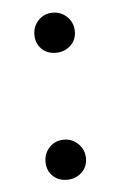

<svg xmlns="http://www.w3.org/2000/svg" viewBox="-40 -451 301 482"><g transform="rotate(-5 111.0 -209.5)"><path d="M110.5 -100Q132 -100 147 -85Q162 -70 162 -48.5Q162 -27 147 -13Q132 1 110 1Q88 1 74 -13Q60 -27 60 -48.5Q60 -70 74.5 -85Q89 -100 110.5 -100ZM110.5 -420Q132 -420 147 -405Q162 -390 162 -368.5Q162 -347 147 -333Q132 -319 110 -319Q88 -319 74 -333Q60 -347 60 -368.5Q60 -390 74.5 -405Q89 -420 110.5 -420Z"/></g></svg>

Font: Hind Mysuru Light
Style: Regular
Weight: 300
Designer: Manushi Parikh, Hitesh Malaviya
Foundry: Indian Type Foundry
Version: Version 0.703;PS 1.0;hotconv 1.0.86;makeotf.lib2.5.63406